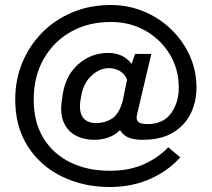

<svg xmlns="http://www.w3.org/2000/svg" viewBox="-20 -735 848 769"><path d="M420 14Q314 14 228 -28Q142 -70 91.5 -148.5Q41 -227 41 -336Q41 -416 69.5 -484.5Q98 -553 149.5 -605Q201 -657 271 -686Q341 -715 424 -715Q493 -715 555 -689.5Q617 -664 664.5 -618.5Q712 -573 739.5 -513Q767 -453 767 -384Q767 -328 744 -280.5Q721 -233 673 -204Q625 -175 550 -175Q481 -175 461 -214Q422 -175 356 -175Q315 -175 282 -193Q249 -211 234 -248Q219 -285 229 -341Q238 -427 290.5 -475Q343 -523 413 -523Q474 -523 507 -479L521 -519H586L529 -277Q524 -256 533.5 -247Q543 -238 571 -238Q633 -238 664.5 -280.5Q696 -323 696 -384Q696 -458 660 -517.5Q624 -577 562.5 -612Q501 -647 424 -647Q334 -647 264.5 -608Q195 -569 155 -499Q115 -429 115 -336Q115 -246 153.5 -182.5Q192 -119 261 -85Q330 -51 420 -51Q496 -51 553.5 -76Q611 -101 654 -145L702 -105Q653 -50 580.5 -18Q508 14 420 14ZM365 -242Q400 -242 428 -259.5Q456 -277 471 -329L489 -416Q480 -439 460 -450.5Q440 -462 416 -462Q378 -462 345 -430.5Q312 -399 304 -343Q294 -294 310 -268Q326 -242 365 -242Z"/></svg>

Font: Zen Kaku Gothic Antique Medium
Style: Regular
Weight: 500
Designer: Yoshimichi Ohira
Foundry: Positype
Version: Version 1.002